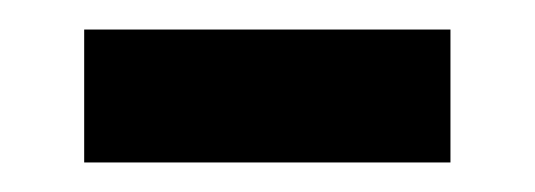

<svg xmlns="http://www.w3.org/2000/svg" viewBox="-20 -333 362 130"><path d="M37 -223V-313H285V-223Z"/></svg>

Font: Noto Sans Thai UI Med
Style: Regular
Weight: 500
Designer: Monotype Design Team
Foundry: Monotype Imaging Inc.
Version: Version 2.000;GOOG;noto-source:20170915:90ef993387c0